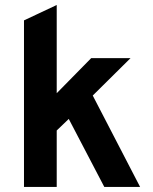

<svg xmlns="http://www.w3.org/2000/svg" viewBox="-20 -742 606 762"><path d="M394 0 252.9 -270 205.1 -224.1V0H75.2V-661.1L205.1 -722.2V-372.1L341.8 -511.2H498L348.1 -362.8L536.1 0Z"/></svg>

Font: Overpass
Style: Bold
Weight: 700
Designer: Delve Withrington
Foundry: Delve Fonts
Version: Version 1.001